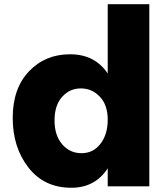

<svg xmlns="http://www.w3.org/2000/svg" viewBox="-20 -844 791 906"><path d="M488.3 -497.1V-824.2H684.6V35.2H488.3V-49.8Q428.7 42 316.4 42Q188.5 42 114.3 -53.2Q40 -148.4 40 -287.6Q40 -426.8 116.7 -507.3Q193.4 -587.9 310.5 -587.9Q427.7 -587.9 488.3 -497.1ZM272.9 -386.7Q237.3 -346.7 237.3 -275.9Q237.3 -205.1 273.4 -163.1Q309.6 -121.1 364.7 -121.1Q419.9 -121.1 454.1 -165.5Q488.3 -210 488.3 -279.3Q488.3 -348.6 451.2 -387.7Q414.1 -426.8 361.3 -426.8Q308.6 -426.8 272.9 -386.7Z"/></svg>

Font: GenEi M Gothic v2 Black
Style: Regular
Weight: 900
Version: Version 2.0